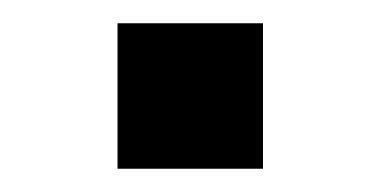

<svg xmlns="http://www.w3.org/2000/svg" viewBox="-20 -145 326 165"><path d="M81 -125H206V0H81Z"/></svg>

Font: Noto Sans Syriac Eastern SemiBold
Style: Regular
Weight: 600
Designer: Patrick Giasson and the Monotype Design Team
Foundry: Monotype Imaging Inc.
Version: Version 3.001